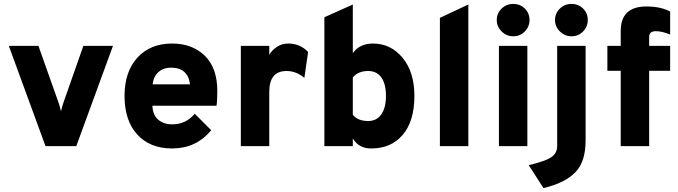

<svg xmlns="http://www.w3.org/2000/svg" viewBox="-20 -745 3458 979"><path d="M212 0 25 -511H176L277 -226Q283 -211 291 -178Q299 -211 305 -226L405 -511H556L369 0Z M858 12Q745 12 680 -59Q615 -130 615 -256Q615 -379 680.5 -451Q746 -523 858 -523Q960 -523 1024 -461Q1088 -399 1088 -281Q1088 -232 1084 -206H757Q759 -158 787 -134.5Q815 -111 858 -111Q928 -111 973 -165L1057 -81Q980 12 858 12ZM758 -315H949Q938 -400 852 -400Q813 -400 788 -377.5Q763 -355 758 -315Z M1208 0V-511H1353V-465Q1363 -485 1389 -504Q1415 -523 1450 -523Q1510 -523 1551 -480L1532 -348Q1490 -383 1441 -383Q1353 -383 1353 -277V0Z M1873 12Q1809 12 1779 -39V0H1634V-657L1779 -722V-474Q1814 -523 1881 -523Q1973 -523 2033 -450Q2093 -377 2093 -256Q2093 -128 2034 -58Q1975 12 1873 12ZM1857 -128Q1901 -128 1924.5 -162Q1948 -196 1948 -256Q1948 -317 1924.5 -350Q1901 -383 1857 -383Q1806 -383 1779 -350V-160Q1804 -128 1857 -128Z M2223 0V-654L2368 -722V0Z M2597 -560Q2563 -560 2538 -584.5Q2513 -609 2513 -643Q2513 -677 2537.5 -701Q2562 -725 2597 -725Q2632 -725 2656 -701.5Q2680 -678 2680 -643Q2680 -609 2656 -584.5Q2632 -560 2597 -560ZM2524 0V-511H2669V0Z M2894 -560Q2860 -560 2835 -584.5Q2810 -609 2810 -643Q2810 -677 2834.5 -701Q2859 -725 2894 -725Q2929 -725 2953 -701.5Q2977 -678 2977 -643Q2977 -609 2953 -584.5Q2929 -560 2894 -560ZM2751 214 2676 97Q2758 78 2789.5 57.5Q2821 37 2821 0V-511H2966V-30Q2966 79 2915 132Q2862 188 2751 214Z M3290 -384V0H3145V-384H3077V-511H3145V-587Q3145 -712 3276 -712Q3349 -712 3397 -686V-569Q3355 -586 3324 -586Q3290 -586 3290 -557V-511H3397V-384Z"/></svg>

Font: Overpass Heavy
Style: Regular
Weight: 900
Designer: Delve Withrington, Thomas Jockin
Foundry: Delve Fonts
Version: Version 3.000;DELV;Overpass